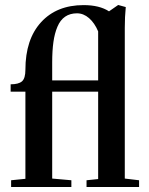

<svg xmlns="http://www.w3.org/2000/svg" viewBox="-20 -747 595 767"><path d="M24.4 0V-26.9L81.5 -32.7V-380.9H22.5V-410.2Q54.2 -410.2 67.9 -422.1Q81.5 -434.1 81.5 -468.3Q81.5 -589.8 144 -658.2Q206.5 -726.6 314 -726.6Q377.4 -726.6 415.5 -701.7L452.1 -727.1L482.4 -718.8Q478.5 -679.7 478.5 -636.2V-33.7L535.6 -26.9V0H325.7V-26.9L372.1 -31.7V-380.9H188.5V-33.7L265.1 -26.9V0ZM188.5 -497.6V-425.8H372.1V-621.6Q357.9 -655.3 335.7 -674.6Q313.5 -693.8 287.6 -693.8Q259.8 -693.8 240.2 -680.4Q220.7 -667 209.5 -640.4Q198.2 -613.8 193.4 -579.1Q188.5 -544.4 188.5 -497.6Z"/></svg>

Font: Elstob 14pt SemiBold
Style: Regular
Weight: 600
Designer: Peter S. Baker
Version: Version 1.015